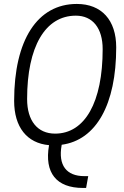

<svg xmlns="http://www.w3.org/2000/svg" viewBox="-20 -723 626 968"><path d="M398.4 224.6H414.1L424.8 165H405.3C314.5 165 272.9 109.9 290.5 10.7L291 6.8C464.8 -16.6 565.9 -195.8 565.9 -484.4C565.9 -621.6 492.2 -703.1 367.2 -703.1C168.5 -703.1 51.3 -521.5 51.3 -214.4C51.3 -82.5 115.7 -1 227.1 8.8V9.8C203.1 148.4 264.2 224.6 398.4 224.6ZM257.8 -49.3C168.9 -49.3 116.7 -114.3 116.7 -223.6C116.7 -487.8 208 -644 362.3 -644C447.3 -644 497.6 -581.1 497.6 -475.1C497.6 -207.5 408.2 -49.3 257.8 -49.3Z"/></svg>

Font: Cascadia Code NF Light
Style: Italic
Weight: 300
Italic angle: -10°
Monospace: yes
Designer: Aaron Bell
Foundry: Saja Typeworks
Version: Version 2404.023